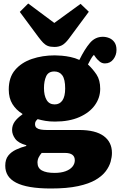

<svg xmlns="http://www.w3.org/2000/svg" viewBox="-20 -846 685 1096"><path d="M271 230Q202 230 152.5 221.5Q103 213 71.5 196.5Q40 180 25 156Q10 132 10 100Q10 64 27 42.5Q44 21 72 8Q100 -5 130 -13V-17Q85 -29 67 -53.5Q49 -78 49 -104Q49 -130 63.5 -151Q78 -172 108 -193V-196Q72 -218 51 -252Q30 -286 30 -335Q30 -404 66 -446.5Q102 -489 162 -509.5Q222 -530 293 -530Q309 -530 333 -528Q357 -526 383 -520.5Q409 -515 433 -504Q463 -565 493 -600.5Q523 -636 567 -636Q586 -636 604 -628.5Q622 -621 633.5 -604.5Q645 -588 645 -561Q645 -531 627 -507.5Q609 -484 579 -484Q563 -484 550.5 -493.5Q538 -503 528 -516L516 -533Q506 -523 498 -508Q490 -493 482 -478Q510 -452 531 -420.5Q552 -389 552 -339Q552 -288 521.5 -245.5Q491 -203 433 -177.5Q375 -152 294 -152Q263 -152 239.5 -156Q216 -160 195 -166Q188 -160 184 -153.5Q180 -147 180 -138Q180 -123 189 -116Q198 -109 213 -106.5Q228 -104 247 -104H432Q525 -104 572 -69.5Q619 -35 619 27Q619 50 611.5 77Q604 104 584 131Q564 158 526 180.5Q488 203 425.5 216.5Q363 230 271 230ZM291 141Q328 141 354 131.5Q380 122 393.5 105.5Q407 89 407 69Q407 48 393 37.5Q379 27 351 27H218Q208 38 201 52Q194 66 194 82Q194 113 219 127Q244 141 291 141ZM292 -250Q321 -250 336.5 -273Q352 -296 352 -341Q352 -393 336 -415.5Q320 -438 290 -438Q256 -438 243.5 -410.5Q231 -383 231 -343Q231 -301 246 -275.5Q261 -250 292 -250ZM291 -578Q267 -578 252.5 -584Q238 -590 226 -602.5Q214 -615 199 -635L93 -778L141 -826L290 -715L440 -824L487 -779L373 -625Q351 -596 332.5 -587Q314 -578 291 -578Z"/></svg>

Font: Literata 18pt ExtraBold
Style: Regular
Weight: 800
Designer: Latin by Veronika Burian and Jose Scaglione. Greek by Irene Vlachou. Cyrillic by Vera Evstafieva.
Foundry: TypeTogether
Version: Version 3.103;gftools[0.9.29]